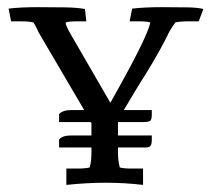

<svg xmlns="http://www.w3.org/2000/svg" viewBox="-20 -513 594 539"><path d="M289.8 -224.5Q393.9 -408.2 402 -450Q393.9 -453.1 368.4 -453.1H343.9L351 -488.8Q385.7 -492.9 434.2 -492.9Q482.7 -492.9 508.2 -492.3Q533.7 -491.8 551 -487.8L537.8 -453.1H510.2Q484.7 -453.1 472.4 -450Q457.1 -429.6 448 -409.2L441.8 -396.9Q414.3 -343.9 367.3 -270.4L327.6 -204.1H406.1V-190.8Q406.1 -176.5 401 -173.5Q395.9 -170.4 382.7 -170.4H311.2V-132.7H406.1V-119.4Q406.1 -106.1 401 -102Q395.9 -98 381.6 -99H311.2V-85.7Q311.2 -61.2 316.3 -42.9Q326.5 -39.8 351 -39.8H381.6V6.1Q280.6 -6.1 166.3 6.1V-39.8H195.9Q220.4 -39.8 231.6 -42.9Q236.7 -58.2 236.7 -84.7V-99H145.9V-121.4Q155.1 -132.7 179.6 -132.7H236.7V-167.3L234.7 -170.4H145.9V-192.9Q156.1 -204.1 181.6 -204.1H216.3L95.9 -409.2Q87.8 -422.4 83.7 -432.1Q79.6 -441.8 73.5 -450Q63.3 -453.1 36.7 -453.1H11.2L4.1 -488.8Q36.7 -492.9 86.7 -492.9Q136.7 -492.9 165.3 -492.3Q193.9 -491.8 218.4 -487.8L222.4 -453.1H198Q172.4 -453.1 164.3 -450Q164.3 -440.8 177.6 -418.4Z"/></svg>

Font: Suravaram
Style: Regular
Weight: 400
Designer: Purushoth Kumar Guthula
Foundry: SiliconAndhra, USA.
Version: Version 1.0.4; ttfautohint (v1.2.42-39fb)